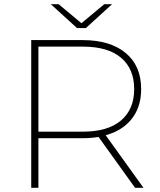

<svg xmlns="http://www.w3.org/2000/svg" viewBox="-20 -890 758 910"><path d="M128 0V-700H371Q502 -700 575.5 -639Q649 -578 649 -468Q649 -395 616 -343Q583 -291 521 -263Q502 -255 481 -249L660 0H620L447 -241Q412 -235 371 -235H162V0ZM162 -266H373Q491 -266 553.5 -319Q616 -372 616 -468Q616 -564 553.5 -616.5Q491 -669 373 -669H162ZM345 -757 221 -870H258L366 -780L474 -870H511L387 -757Z"/></svg>

Font: Montserrat Thin ExtraLight
Style: Regular
Weight: 250
Version: Version 9.000